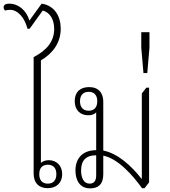

<svg xmlns="http://www.w3.org/2000/svg" viewBox="-45 -1031 935 1056"><path d="M217 4C266 4 297 -26 297 -73C297 -122 264 -150 223 -150C202 -150 187 -142 180 -135V-699C242 -735 289 -793 289 -873C289 -941 256 -1000 184 -1011L117 -918C99 -977 54 -1011 6 -1011C-16 -1011 -25 -1003 -25 -991C-25 -983 -22 -978 -17 -973C-11 -975 0 -977 10 -977C55 -977 92 -930 106 -873H118L190 -973C227 -964 253 -927 253 -872C253 -803 212 -754 140 -717V-76C140 -25 169 4 217 4ZM218 -21C187 -21 171 -40 171 -73C171 -106 187 -125 218 -125C249 -125 265 -106 265 -73C265 -40 248 -21 218 -21Z M451 5C495 5 523 -17 523 -73V-175C603 -159 684 -69 736 4H750L775 -28V-549H760L735 -517V-48H733C682 -114 605 -187 523 -203V-471C523 -520 497 -552 445 -552C395 -552 366 -524 366 -475C366 -426 396 -397 440 -397C459 -397 474 -402 484 -413V-205C413 -205 370 -164 370 -93C370 -45 390 5 451 5ZM443 -422C412 -422 395 -441 395 -474C395 -508 413 -526 443 -526C473 -526 490 -507 490 -474C490 -441 473 -422 443 -422ZM448 -21C415 -21 401 -54 401 -93C401 -150 429 -177 484 -177V-66C484 -38 473 -21 448 -21Z M744 -629H765L777 -769V-854H732V-769Z"/></svg>

Font: Noto Serif Thai SemiCondensed ExtraLight
Style: Regular
Weight: 200
Width: 4
Designer: Monotype Design Team
Foundry: Monotype Imaging Inc.
Version: Version 2.002